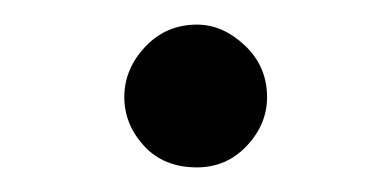

<svg xmlns="http://www.w3.org/2000/svg" viewBox="-20 -374 318 156"><path d="M140 -238Q113 -238 97 -255.5Q81 -273 81 -295Q81 -318 98 -336Q115 -354 140 -354Q161 -354 179 -337Q197 -320 197 -295Q197 -273 180.5 -255.5Q164 -238 140 -238Z"/></svg>

Font: Libertinus Serif Semibold Italic
Style: Regular
Weight: 600
Italic angle: -11.5°
Designer: Philipp H. Poll, Khaled Hosny
Foundry: Caleb Maclennan
Version: Version 7.051;RELEASE